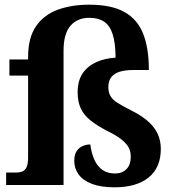

<svg xmlns="http://www.w3.org/2000/svg" viewBox="-20 -790 746 820"><path d="M469.4 10Q411.8 10 373.4 -4.3Q335 -18.6 316.1 -44.5Q297.1 -70.3 297.1 -103.5Q297.1 -128.8 307.1 -144.1Q317.1 -159.4 333 -166.3Q348.8 -173.1 365.7 -173.1Q370.4 -135.8 383.1 -107.7Q395.8 -79.5 417.6 -64.3Q439.3 -49 471.3 -49Q500.7 -49 519.6 -67.2Q538.5 -85.3 538.5 -121.5Q538.5 -142.3 529.5 -159.7Q520.6 -177.1 498.9 -194.3Q477.2 -211.6 437.4 -231.1Q394.8 -253.3 366.6 -275.7Q338.4 -298.2 325 -327Q311.6 -355.8 311.6 -395.5Q311.6 -444.6 332.5 -476Q353.5 -507.5 390.2 -524.2Q426.9 -540.9 473.7 -543.8Q473.1 -607.4 460.9 -644.6Q448.7 -681.7 424.1 -697.8Q399.5 -713.9 361.4 -713.9Q310.3 -713.9 280.9 -679.9Q251.4 -645.9 251.4 -573V0H6.2V-53H49.3Q63.6 -53 75.2 -57.4Q86.7 -61.9 93.4 -75.9Q100 -90 100 -118.1V-467H20.2V-536H100V-545.7Q100 -629.6 134.3 -678.6Q168.6 -727.7 227.8 -748.9Q286.9 -770 360.7 -770Q455.3 -770 510.9 -739Q566.5 -708.1 591.2 -646.5Q615.8 -584.8 615.8 -491H548Q515.9 -491 492.3 -484Q468.8 -477.1 455.7 -461.1Q442.7 -445.1 442.7 -418.1Q442.7 -395.2 451.9 -379.5Q461.1 -363.8 481.9 -350.8Q502.6 -337.7 537.4 -319.9Q578.7 -299.8 607.5 -275.9Q636.4 -252 651.6 -222.1Q666.8 -192.2 666.8 -154.1Q666.8 -74.1 614.8 -32Q562.9 10 469.4 10Z"/></svg>

Font: Noto Serif Telugu
Style: Regular
Weight: 400
Designer: Jelle Bosma - Monotype Design Team
Foundry: Monotype Imaging Inc.
Version: Version 2.003